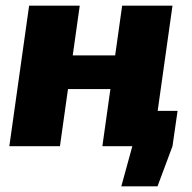

<svg xmlns="http://www.w3.org/2000/svg" viewBox="-20 -517 679 679"><path d="M394 -125H608L590 0L537 142H409L448 0H376ZM262 -497 192 0H13L83 -497ZM396 -321 380 -202H214L230 -321ZM590 -497 520 0H342L412 -497Z"/></svg>

Font: Exo 2 ExtraBold
Style: Italic
Weight: 800
Italic angle: -8°
Designer: Natanael Gama
Foundry: Natanael Gama
Version: Version 2.010